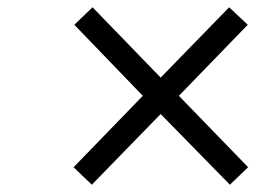

<svg xmlns="http://www.w3.org/2000/svg" viewBox="-20 -532 752 527"><path d="M234 -512 421 -319 609 -512 660 -464 471 -269 661 -73 611 -25 421 -219 232 -25 182 -73 372 -269 184 -464Z"/></svg>

Font: TypoPRO Titillium Text
Style: 400 wt
Weight: 400
Designer: Accademia di Belle Arti di Urbino and others
Foundry: Accademia di Belle Arti di Urbino and others.
Version: Version 25.000